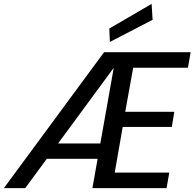

<svg xmlns="http://www.w3.org/2000/svg" viewBox="-37 -969 1002 989"><path d="M-17 0 499 -700H945L931 -620H649L608 -393H861L848 -315H595L554 -80H835L821 0H439L549 -620L93 0ZM148 -151 204 -230H526L512 -151ZM529 -753 526 -822 744 -949 749 -867Z"/></svg>

Font: DM Sans Medium
Style: Italic
Weight: 500
Italic angle: -10°
Designer: Colophon Foundry, Jonny Pinhorn
Foundry: Colophon Foundry
Version: Version 4.004;gftools[0.9.30]